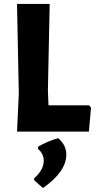

<svg xmlns="http://www.w3.org/2000/svg" viewBox="-20 -665 481 970"><path d="M430 -133 440 -121 429 0H66L75 -191L66 -645H231L222 -207L225 -133ZM274 33Q315 68 315 116Q315 202 197 285L153 246L152 236Q201 194 201 146Q201 113 172 87L173 76Q218 49 274 33Z"/></svg>

Font: Alegreya Sans SC ExtraBold
Style: Regular
Weight: 800
Designer: Juan Pablo del Peral
Foundry: Huerta Tipografica
Version: Version 2.007